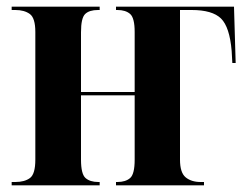

<svg xmlns="http://www.w3.org/2000/svg" viewBox="-20 -556 739 576"><path d="M15 0V-10H26Q54 -10 70 -22Q86 -34 86 -77V-460Q86 -502 69.5 -514Q53 -526 26 -526H15V-536H279V-526H274Q248 -526 235.5 -514Q223 -502 223 -459V-280H384V-460Q384 -502 370.5 -514Q357 -526 332 -526H328V-536H682L687 -367H677L675 -403Q669 -475 643 -500.5Q617 -526 555 -526H520V-77Q520 -38 537 -24Q554 -10 582 -10H592V0H328V-10H332Q357 -10 370.5 -22Q384 -34 384 -77V-270H223V-77Q223 -34 236.5 -22Q250 -10 275 -10H279V0Z"/></svg>

Font: Noto Serif Display Condensed
Style: Bold
Weight: 700
Width: 3
Designer: Monotype Design Team
Foundry: Monotype Imaging Inc.
Version: Version 2.009